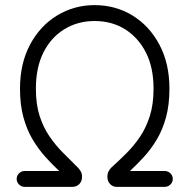

<svg xmlns="http://www.w3.org/2000/svg" viewBox="-20 -730 738 749"><path d="M76 -1Q64 -1 54.5 -10Q45 -19 45 -32Q45 -45 54.5 -54Q64 -63 76 -63H211Q184 -88 157 -118Q130 -148 107.5 -185.5Q85 -223 71.5 -272Q58 -321 58 -384Q58 -482 97 -555.5Q136 -629 202.5 -669.5Q269 -710 349 -710Q431 -710 497 -669.5Q563 -629 602 -555.5Q641 -482 641 -384Q641 -321 627.5 -272Q614 -223 591.5 -185.5Q569 -148 541.5 -118Q514 -88 487 -63H622Q635 -63 644.5 -54Q654 -45 654 -32Q654 -19 644.5 -10Q635 -1 622 -1H435Q420 -1 409.5 -12Q399 -23 399 -40Q399 -53 403.5 -61.5Q408 -70 414 -76Q445 -104 474 -133Q503 -162 526.5 -197Q550 -232 564.5 -277.5Q579 -323 579 -384Q579 -467 549 -525.5Q519 -584 467.5 -616Q416 -648 349 -648Q283 -648 231 -616Q179 -584 149.5 -525.5Q120 -467 120 -384Q120 -323 134.5 -278Q149 -233 173 -198Q197 -163 226 -134Q255 -105 284 -76Q290 -70 295 -61.5Q300 -53 300 -40Q300 -23 289.5 -12Q279 -1 261 -1Z"/></svg>

Font: National Park Light
Style: Regular
Weight: 300
Designer: Andrea Herstowski, Ben Hoepner
Version: Version 1.009